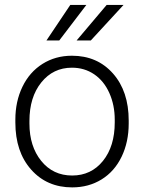

<svg xmlns="http://www.w3.org/2000/svg" viewBox="-20 -770 600 799"><path d="M43.9 -272Q43.9 -348.1 73.5 -409.2Q103 -470.2 157 -504.2Q210.9 -538.1 279.3 -538.1Q384.8 -538.1 450.2 -464.1Q515.6 -390.1 515.6 -268.1V-255.9Q515.6 -179.2 486.1 -117.9Q456.5 -56.6 402.8 -23.4Q349.1 9.8 280.3 9.8Q175.3 9.8 109.6 -64.2Q43.9 -138.2 43.9 -260.3ZM102.5 -255.9Q102.5 -161.1 151.6 -100.3Q200.7 -39.6 280.3 -39.6Q359.4 -39.6 408.4 -100.3Q457.5 -161.1 457.5 -260.7V-272Q457.5 -332.5 435.1 -382.8Q412.6 -433.1 372.1 -460.7Q331.5 -488.3 279.3 -488.3Q201.2 -488.3 151.9 -427Q102.5 -365.7 102.5 -266.6ZM423.8 -749.5H494.1L357.9 -601.6H298.8ZM272.5 -749.5H339.4L226.6 -601.6H173.3Z"/></svg>

Font: RobotoInd Light
Style: Regular
Weight: 300
Designer: Google
Version: Version 2.001151; 2014